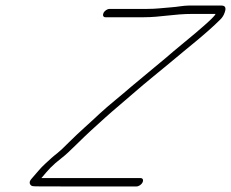

<svg xmlns="http://www.w3.org/2000/svg" viewBox="-20 -682 830 690"><path d="M359 -620H495C559 -620 602.8 -632 672.8 -632H754.8C752 -623 711.3 -586 631.7 -521C612.7 -505 593.9 -490 577.2 -475C547 -449 481.2 -396 451 -370C420.5 -343 368.5 -302 338.6 -274C302.9 -240 266.1 -209 228.1 -171C207.4 -150 193.3 -137 185.4 -131C167 -117 162.1 -111 144 -95C123 -76 113.6 -62 92 -38C80.9 -25 89.4 -14 98.1 -13C102.8 -12 135.8 -12 197.8 -12H470.8C478.8 -12 489 -19 492.5 -27C496.1 -35 493.3 -42 485.3 -42H128.3L129.6 -43C155.1 -73 163.9 -85 205 -117C215.5 -125 232.6 -141 255.9 -164C299.4 -207 317.2 -222 356.6 -258C386.1 -285 437.4 -327 466.6 -353C495.8 -379 562.9 -433 592.8 -458C650.3 -507 720.1 -560 772.8 -613C778.7 -619 784.2 -627 787.4 -637C793.8 -654 789.3 -662 776.3 -662H657.3C639.3 -662 615.7 -657 598.4 -656C558.5 -653 542.5 -650 509.5 -650H373.5C365.5 -650 355.3 -643 351.8 -635C348.2 -627 351 -620 359 -620Z"/></svg>

Font: MewTooHand
Style: UltIta
Weight: 400
Designer: Mew Too, Robert Jablonski
Version: Version 0.77